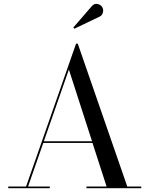

<svg xmlns="http://www.w3.org/2000/svg" viewBox="-20 -996 790 1016"><path d="M508 -908.5 373.5 -844 368 -850.5 465.5 -963Q480 -979.5 497.2 -974.8Q514.5 -970 521.5 -957.5Q528.5 -945 524.5 -929.8Q520.5 -914.5 508 -908.5ZM23.5 -9H118L382.5 -765H391.5L653.5 -9H727.5V0H437.5V-9H544L469.5 -239.5H209L128.5 -9H243.5V0H23.5ZM344.5 -628 212 -248.5H467Z"/></svg>

Font: Bodoni* 24pt
Style: Regular
Weight: 400
Version: Version 2.3